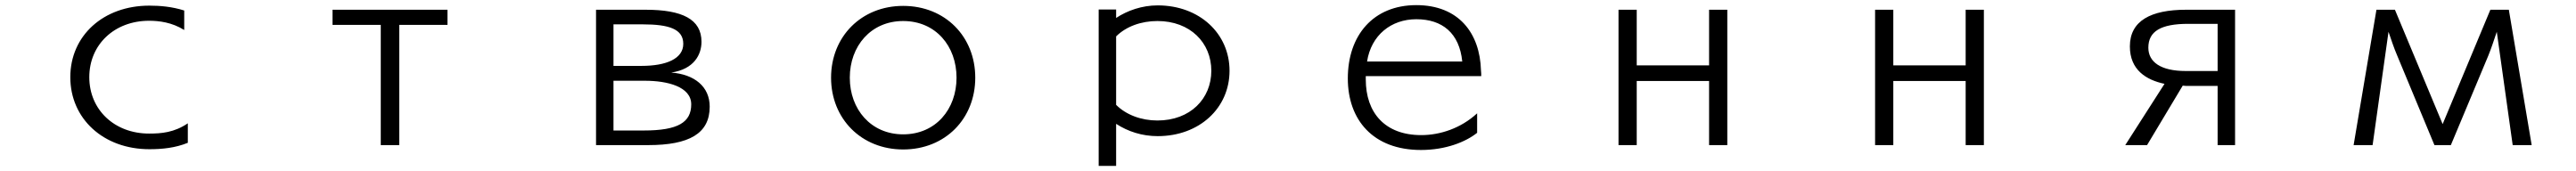

<svg xmlns="http://www.w3.org/2000/svg" viewBox="-20 -536 10040 667"><path d="M712 -55C659 -19 609 -15 561 -15C426 -15 328 -108 328 -235C328 -362 426 -455 561 -455C600 -455 650 -449 698 -419V-495C651 -510 604 -514 562 -514C383 -514 254 -397 254 -235C254 -73 383 46 562 46C612 46 663 41 712 21Z M1536 30V-439H1724V-498H1276V-439H1464V30Z M2506 30C2666 30 2746 -15 2746 -120C2746 -198 2687 -246 2596 -253C2685 -266 2714 -323 2714 -373C2714 -461 2639 -498 2496 -498H2303V30ZM2371 -279V-441H2485C2587 -441 2643 -423 2643 -365C2643 -307 2577 -279 2480 -279ZM2371 -27V-221H2494C2581 -221 2674 -198 2674 -129C2674 -59 2623 -27 2489 -27Z M3781 -233C3781 -393 3664 -513 3500 -513C3337 -513 3219 -393 3219 -233C3219 -73 3337 47 3500 47C3664 47 3781 -73 3781 -233ZM3500 -12C3374 -12 3292 -110 3292 -233C3292 -356 3374 -454 3500 -454C3627 -454 3708 -356 3708 -233C3708 -110 3627 -12 3500 -12Z M4330 111V-53C4376 -23 4431 -5 4492 -5C4655 -5 4772 -115 4772 -260C4772 -405 4655 -515 4492 -515C4431 -515 4374 -495 4330 -466V-499H4262V111ZM4330 -394C4369 -433 4428 -454 4491 -454C4619 -454 4701 -369 4701 -260C4701 -151 4619 -66 4491 -66C4428 -66 4369 -88 4330 -127Z M5737 -94C5673 -35 5592 -9 5519 -9C5378 -9 5303 -96 5303 -226V-239H5753C5753 -244 5753 -256 5752 -261C5748 -407 5665 -516 5500 -516C5332 -516 5233 -398 5233 -230C5233 -69 5331 49 5518 49C5614 49 5692 18 5737 -18ZM5308 -296C5324 -399 5402 -461 5500 -461C5601 -461 5668 -407 5679 -296Z M6712 30V-498H6641V-281H6359V-498H6288V30H6359V-220H6641V30Z M7712 30V-498H7641V-281H7359V-498H7288V30H7359V-220H7641V30Z M8691 30V-498H8500C8363 -498 8281 -455 8281 -355C8281 -263 8345 -224 8416 -209L8263 30H8348L8487 -202L8498 -201C8500 -201 8501 -201 8502 -201H8623V30ZM8623 -259H8499C8400 -259 8353 -295 8353 -350C8353 -414 8402 -443 8508 -443H8623Z M9847 30 9758 -498H9686L9500 -52L9314 -498H9242L9153 30H9227L9289 -412C9299 -383 9310 -349 9323 -319L9468 30H9532L9678 -319C9689 -346 9700 -379 9711 -412L9773 30Z"/></svg>

Font: LINE Seed JP App_OTF Regular
Style: Regular
Weight: 400
Designer: LY Corporation & Fontrix & Fontworks
Version: Version 1.002